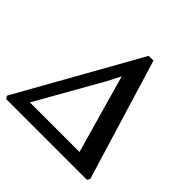

<svg xmlns="http://www.w3.org/2000/svg" viewBox="-205 -918 1090 1090"><g transform="rotate(45 340.0 -373.0)"><path d="M-9 0 -18.5 -17.5 390.5 -746H428.5L650 -17L640 0ZM364.5 -555 320.5 -470 78.5 -43.5 47 -82H540.5L510 -41.5L387.5 -473Z"/></g></svg>

Font: Merriweather 24pt SemiBold
Style: Italic
Weight: 600
Italic angle: -7.8°
Version: Version 2.101